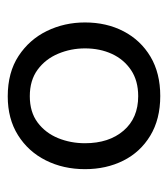

<svg xmlns="http://www.w3.org/2000/svg" viewBox="11 -777 434 496"><g transform="rotate(90 228.0 -529.0)"><path d="M229 -332Q167 -332 124.5 -360Q82 -388 60 -433.2Q38 -478.5 38 -531.5Q38 -587.5 61 -631.5Q84 -675.5 126.5 -700.8Q169 -726 228 -726Q288 -726 330.5 -700.2Q373 -674.5 395 -630.5Q417 -586.5 417 -531.5Q417 -475.5 394.2 -430.2Q371.5 -385 329.2 -358.5Q287 -332 229 -332ZM228.5 -389Q269.5 -389 296.5 -409.2Q323.5 -429.5 336.8 -462Q350 -494.5 350 -531.5Q350 -593.5 317.5 -631.2Q285 -669 228.5 -669Q188.5 -669 161 -650.5Q133.5 -632 119.2 -601Q105 -570 105 -531.5Q105 -495 118.8 -462.2Q132.5 -429.5 160 -409.2Q187.5 -389 228.5 -389Z"/></g></svg>

Font: Commissioner Thin
Style: Regular
Weight: 400
Version: Version 1.000